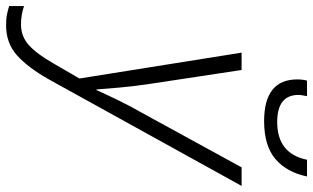

<svg xmlns="http://www.w3.org/2000/svg" viewBox="-323 -568 1029 631"><g transform="rotate(90 191.5 -252.5)"><path d="M-41 242Q18 242 58 206Q98 170 136 103L487 -532H426L247 -205Q225 -167 203.5 -122.5Q182 -78 172 -55H170Q168 -82 164 -128Q160 -174 153 -222L106 -532H49L134 1L84 87Q54 140 25 166.5Q-4 193 -43 193Q-76 193 -104 183V232Q-91 236 -77 239Q-63 242 -41 242ZM274 -606Q355 -606 398.5 -643Q442 -680 456 -747H401Q381 -649 277 -649Q188 -649 188 -719Q188 -726 189.5 -733Q191 -740 192 -747H141Q137 -733 137 -715Q137 -606 274 -606Z"/></g></svg>

Font: Noto Sans UI Light
Style: Italic
Weight: 300
Italic angle: -12°
Designer: Monotype Design Team
Foundry: Monotype Imaging Inc.
Version: Version 1.901